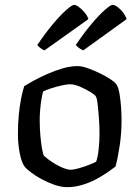

<svg xmlns="http://www.w3.org/2000/svg" viewBox="-20 -773 576 793"><path d="M258 0Q232 0 204 -10Q176 -20 151 -33.5Q126 -47 108 -61Q90 -75 83 -83Q70 -99 62 -137.5Q54 -176 54 -220Q54 -261 57.5 -297.5Q61 -334 67 -365Q73 -396 80 -417Q94 -426 119.5 -440Q145 -454 175.5 -467.5Q206 -481 238.5 -490.5Q271 -500 300 -500Q318 -500 342 -491.5Q366 -483 391 -471Q416 -459 435 -446.5Q454 -434 461 -424Q469 -413 473.5 -386.5Q478 -360 480 -330.5Q482 -301 482 -277Q482 -221 474 -169Q466 -117 457 -85Q444 -75 423 -60.5Q402 -46 375.5 -32Q349 -18 318.5 -9Q288 0 258 0ZM271 -72Q285 -72 307.5 -78.5Q330 -85 350 -93Q370 -101 377 -105Q384 -124 387.5 -157Q391 -190 391 -220Q391 -252 388.5 -286Q386 -320 383 -345Q380 -370 375 -376Q371 -382 352.5 -393.5Q334 -405 310.5 -415Q287 -425 269 -425Q257 -425 234.5 -420Q212 -415 190.5 -408Q169 -401 158 -395Q155 -385 151.5 -364.5Q148 -344 146 -321Q144 -298 144 -277Q144 -242 147 -210Q150 -178 154 -156.5Q158 -135 162 -129Q166 -125 178.5 -115.5Q191 -106 207.5 -96Q224 -86 241.5 -79Q259 -72 271 -72ZM324 -565Q314 -569 305.5 -575.5Q297 -582 293 -587Q326 -636 357.5 -673.5Q389 -711 413 -732Q437 -753 445 -753Q453 -753 465 -744.5Q477 -736 487.5 -722.5Q498 -709 503 -694ZM164 -565Q156 -567 147 -574.5Q138 -582 134 -587Q167 -636 198.5 -673.5Q230 -711 254 -732Q278 -753 286 -753Q294 -753 306 -744Q318 -735 329.5 -721.5Q341 -708 345 -694Z"/></svg>

Font: Texturina Medium 12pt
Style: Regular
Weight: 400
Version: Version 1.002